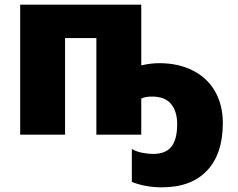

<svg xmlns="http://www.w3.org/2000/svg" viewBox="-20 -573 1011 817"><path d="M581.1 0H390.1V-411.1H256.8V0H65.9V-553.2H581.1V-294.9Q622.1 -304.2 657.2 -304.2Q739.7 -304.2 801.5 -272.5Q863.3 -240.7 895.8 -182.9Q928.2 -125 928.2 -49.8Q928.2 82 860.8 153.1Q793.5 224.1 668.9 224.1Q599.6 224.1 541 201.2V61Q559.1 71.8 584.2 76.9Q609.4 82 631.8 82Q684.6 82 709.2 51.3Q733.9 20.5 733.9 -44.9Q733.9 -99.1 707.8 -130.6Q681.6 -162.1 627 -162.1Q598.6 -162.1 581.1 -153.8Z"/></svg>

Font: Open Sans ExtBd
Style: Bold
Weight: 800
Foundry: Ascender Corporation
Version: Version 1.10